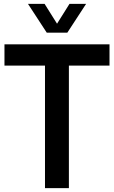

<svg xmlns="http://www.w3.org/2000/svg" viewBox="-20 -968 586 988"><path d="M211.5 0V-630.5H3V-740H543.5V-630.5H334.5V0ZM220.5 -800 124 -948H209.5L273.5 -846L337.5 -948H423L326.5 -800Z"/></svg>

Font: Encode Sans Cnd SmBold
Style: Regular
Weight: 600
Width: 3
Designer: Multiple Designers
Foundry: Impallari Type
Version: Version 3.002; ttfautohint (v1.8.3) -l 8 -r 50 -G 200 -x 14 